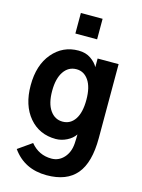

<svg xmlns="http://www.w3.org/2000/svg" viewBox="-152 -915 911 1234"><g transform="rotate(15 303.5 -298.0)"><path d="M178.7 -298.8Q178.7 -215.8 210.4 -170.4Q242.2 -125 293.9 -125Q345.7 -125 376 -169.9Q406.2 -214.8 406.2 -299.8Q406.2 -383.8 375.5 -428.7Q344.7 -473.6 294.9 -473.6Q241.2 -473.6 210 -427.2Q178.7 -380.9 178.7 -298.8ZM36.1 -297.9Q36.1 -432.6 104 -512.7Q171.9 -592.8 276.4 -592.8Q325.2 -592.8 358.9 -569.3Q392.6 -545.9 407.2 -517.6V-575.2H546.9V-83Q546.9 80.1 481.9 157.2Q417 234.4 284.2 234.4Q135.7 234.4 55.7 121.1L147.5 56.6Q202.1 123 286.1 123Q335 123 368.7 85.9Q402.3 48.8 406.2 -9.8Q408.2 -41 408.2 -70.3Q389.6 -42 353.5 -23.9Q317.4 -5.9 280.3 -5.9Q170.9 -5.9 103.5 -85.4Q36.1 -165 36.1 -297.9ZM227.5 -693.4V-830.1H372.1V-693.4Z"/></g></svg>

Font: Gothic A1 ExtraBold
Style: Regular
Weight: 800
Designer: HanYang I&C Co.,Ltd.
Foundry: HanYang I&C Co.,Ltd.
Version: Version 2.50